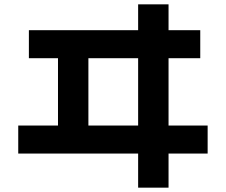

<svg xmlns="http://www.w3.org/2000/svg" viewBox="-20 -802 1040 884"><path d="M64 -95V-224H247V-534H113V-663H616V-782H756V-663H902V-534H756V-224H936V-95H756V62H616V-95ZM387 -224H616V-534H387Z"/></svg>

Font: Murecho SemiBold
Style: Regular
Weight: 600
Designer: Neil Summerour
Foundry: Positype
Version: Version 1.010; ttfautohint (v1.8.3)